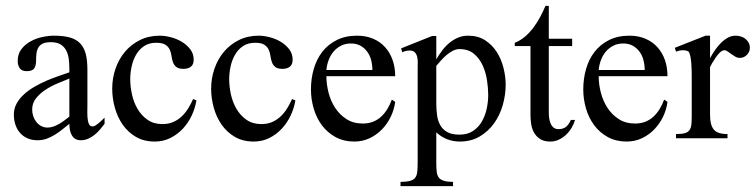

<svg xmlns="http://www.w3.org/2000/svg" viewBox="-20 -468 2560 650"><path d="M334 -48.8Q327.1 -39.6 318.6 -29.5Q310.1 -19.5 300 -11.5Q290 -3.4 278.3 1.7Q266.6 6.8 253.9 6.8Q242.2 6.8 234.6 2Q227.1 -2.9 222.7 -11Q218.3 -19 216.6 -28.8Q214.8 -38.6 214.8 -48.8Q202.6 -39.1 190.4 -29.3Q178.2 -19.5 165 -11.5Q151.9 -3.4 137.7 1.7Q123.5 6.8 106.9 6.8Q87.9 6.8 73 0.2Q58.1 -6.3 47.9 -18.1Q37.6 -29.8 32.2 -45.7Q26.9 -61.5 26.9 -80.1Q26.9 -100.6 36.4 -117.7Q45.9 -134.8 61.5 -148.9Q77.1 -163.1 97.2 -174.6Q117.2 -186 138.2 -195.1Q159.2 -204.1 179.2 -210.9Q199.2 -217.8 214.8 -223.1V-236.8Q214.8 -253.9 212.6 -269.8Q210.4 -285.6 203.6 -298.1Q196.8 -310.5 184.6 -317.9Q172.4 -325.2 151.9 -325.2Q135.3 -325.2 125.2 -320.6Q115.2 -315.9 110.1 -307.4Q105 -298.8 103.5 -287.4Q102.1 -275.9 102.1 -262.2Q102.1 -245.6 95.7 -236.3Q89.4 -227.1 70.8 -227.1Q53.7 -227.1 46.9 -236.8Q40 -246.6 40 -262.2Q40 -285.2 52.2 -301.3Q64.5 -317.4 82.8 -327.6Q101.1 -337.9 122.6 -342.5Q144 -347.2 163.1 -347.2Q194.8 -347.2 216.6 -341.1Q238.3 -335 251.5 -321Q264.6 -307.1 270.3 -285.4Q275.9 -263.7 275.9 -231.9V-117.2Q275.9 -103 275.6 -87.4Q275.4 -71.8 277.8 -58.1Q279.3 -51.3 282.5 -45.7Q285.6 -40 293.9 -40Q298.3 -40 304 -43.7Q309.6 -47.4 315.4 -52.2Q321.3 -57.1 326.4 -62.3Q331.5 -67.4 334 -69.8ZM214.8 -202.1Q198.2 -195.3 176.3 -186.3Q154.3 -177.2 135 -164.8Q115.7 -152.3 102.3 -135.7Q88.9 -119.1 88.9 -97.2Q88.9 -86.4 92.3 -75.4Q95.7 -64.5 102.5 -55.7Q109.4 -46.9 119.1 -41.5Q128.9 -36.1 141.1 -36.1Q150.9 -36.1 160.9 -39.6Q170.9 -43 180.4 -48.6Q189.9 -54.2 198.7 -60.8Q207.5 -67.4 214.8 -73.2Z M645 -127.9Q640.6 -101.6 628.9 -76.7Q617.2 -51.8 598.9 -32.2Q580.6 -12.7 556.6 -0.7Q532.7 11.2 503.9 11.2Q467.3 11.2 440.2 -4.6Q413.1 -20.5 395.3 -46.1Q377.4 -71.8 368.7 -103.8Q359.9 -135.7 359.9 -168Q359.9 -203.1 371.1 -235.6Q382.3 -268.1 403.3 -293Q424.3 -317.9 454.1 -332.5Q483.9 -347.2 521 -347.2Q538.1 -347.2 558.1 -342Q578.1 -336.9 595.2 -326.7Q612.3 -316.4 624 -301.3Q635.7 -286.1 635.7 -266.1Q635.7 -249.5 626.2 -242.2Q616.7 -234.9 601.1 -234.9Q584.5 -234.9 576.7 -241.5Q568.8 -248 565.4 -257.8Q562 -267.6 560.5 -279.1Q559.1 -290.5 554.4 -300.3Q549.8 -310.1 539.6 -316.7Q529.3 -323.2 508.8 -323.2Q484.4 -323.2 467.5 -311.8Q450.7 -300.3 440.4 -282.2Q430.2 -264.2 425.5 -242.4Q420.9 -220.7 420.9 -200.2Q420.9 -175.3 426.8 -148.4Q432.6 -121.6 445.8 -99.1Q459 -76.7 479.7 -62.3Q500.5 -47.9 529.8 -47.9Q550.3 -47.9 566.4 -54.9Q582.5 -62 595 -73.7Q607.4 -85.4 616.9 -100.8Q626.5 -116.2 633.8 -132.8Z M980 -127.9Q975.6 -101.6 963.9 -76.7Q952.1 -51.8 933.8 -32.2Q915.5 -12.7 891.6 -0.7Q867.7 11.2 838.9 11.2Q802.2 11.2 775.1 -4.6Q748 -20.5 730.2 -46.1Q712.4 -71.8 703.6 -103.8Q694.8 -135.7 694.8 -168Q694.8 -203.1 706.1 -235.6Q717.3 -268.1 738.3 -293Q759.3 -317.9 789.1 -332.5Q818.8 -347.2 856 -347.2Q873 -347.2 893.1 -342Q913.1 -336.9 930.2 -326.7Q947.3 -316.4 959 -301.3Q970.7 -286.1 970.7 -266.1Q970.7 -249.5 961.2 -242.2Q951.7 -234.9 936 -234.9Q919.4 -234.9 911.6 -241.5Q903.8 -248 900.4 -257.8Q897 -267.6 895.5 -279.1Q894 -290.5 889.4 -300.3Q884.8 -310.1 874.5 -316.7Q864.3 -323.2 843.8 -323.2Q819.3 -323.2 802.5 -311.8Q785.6 -300.3 775.4 -282.2Q765.1 -264.2 760.5 -242.4Q755.9 -220.7 755.9 -200.2Q755.9 -175.3 761.7 -148.4Q767.6 -121.6 780.8 -99.1Q793.9 -76.7 814.7 -62.3Q835.4 -47.9 864.7 -47.9Q885.3 -47.9 901.4 -54.9Q917.5 -62 929.9 -73.7Q942.4 -85.4 951.9 -100.8Q961.4 -116.2 968.8 -132.8Z M1317.9 -123Q1314.5 -96.7 1302.7 -72.5Q1291 -48.3 1272.9 -29.8Q1254.9 -11.2 1231.2 0Q1207.5 11.2 1179.7 11.2Q1143.6 11.2 1116 -3.9Q1088.4 -19 1069.8 -43.9Q1051.3 -68.8 1042 -100.6Q1032.7 -132.3 1032.7 -165Q1032.7 -201.7 1042.2 -234.6Q1051.8 -267.6 1071 -292.5Q1090.3 -317.4 1119.9 -332.3Q1149.4 -347.2 1189 -347.2Q1219.2 -347.2 1243.2 -336.9Q1267.1 -326.7 1283.7 -308.3Q1300.3 -290 1309.1 -264.9Q1317.9 -239.7 1317.9 -210H1085Q1085 -182.6 1092.3 -154.3Q1099.6 -126 1114.7 -102.8Q1129.9 -79.6 1153.1 -64.7Q1176.3 -49.8 1208 -49.8Q1227.5 -49.8 1242.9 -55.9Q1258.3 -62 1270.3 -73Q1282.2 -84 1291.3 -98.9Q1300.3 -113.8 1306.6 -130.9ZM1240.7 -231Q1240.7 -248 1236.6 -264.2Q1232.4 -280.3 1223.4 -292.7Q1214.4 -305.2 1200.7 -313Q1187 -320.8 1168 -320.8Q1148.9 -320.8 1134.3 -313.2Q1119.6 -305.7 1109.1 -293.2Q1098.6 -280.8 1092.5 -264.4Q1086.4 -248 1085 -231Z M1691.9 -181.2Q1691.9 -147 1682.1 -112.5Q1672.4 -78.1 1652.8 -50.8Q1633.3 -23.4 1604.2 -6.1Q1575.2 11.2 1536.6 11.2Q1514.2 11.2 1493.9 3.4Q1473.6 -4.4 1457 -20V83Q1457 101.6 1458.5 113.8Q1460 126 1465.6 133.3Q1471.2 140.6 1482.7 144Q1494.1 147.5 1513.7 147.9V162.1H1335.9V147.9Q1356.4 147.5 1368.2 144.3Q1379.9 141.1 1385.5 133.8Q1391.1 126.5 1392.6 113.8Q1394 101.1 1394 81.1V-237.8Q1394 -246.1 1394.3 -256.3Q1394.5 -266.6 1392.3 -275.6Q1390.1 -284.7 1384.5 -290.8Q1378.9 -296.9 1366.7 -296.9Q1353.5 -296.9 1341.8 -291L1337.9 -304.2L1442.9 -346.2H1457V-267.1Q1465.8 -282.2 1476.6 -296.6Q1487.3 -311 1500.7 -322.3Q1514.2 -333.5 1530 -340.3Q1545.9 -347.2 1564.9 -347.2Q1598.1 -347.2 1622.1 -331.8Q1646 -316.4 1661.4 -292.5Q1676.8 -268.6 1684.3 -239Q1691.9 -209.5 1691.9 -181.2ZM1632.8 -146Q1632.8 -169.4 1628.7 -196.5Q1624.5 -223.6 1613.8 -247.1Q1603 -270.5 1584.2 -286.1Q1565.4 -301.8 1535.6 -301.8Q1523.9 -301.8 1512.7 -295.9Q1501.5 -290 1491.5 -281.5Q1481.4 -272.9 1472.9 -263.2Q1464.4 -253.4 1457 -245.1V-119.1Q1457 -98.1 1459.5 -78.9Q1461.9 -59.6 1470.2 -44.7Q1478.5 -29.8 1493.9 -21Q1509.3 -12.2 1535.6 -12.2Q1563 -12.2 1581.5 -24.7Q1600.1 -37.1 1611.3 -56.6Q1622.6 -76.2 1627.7 -99.9Q1632.8 -123.5 1632.8 -146Z M1926.8 -62Q1922.9 -48.3 1915 -35.2Q1907.2 -22 1896.2 -11.7Q1885.3 -1.5 1871.8 4.9Q1858.4 11.2 1842.8 11.2Q1823.2 11.2 1810.3 3.7Q1797.4 -3.9 1789.6 -16.4Q1781.7 -28.8 1778.8 -44.9Q1775.9 -61 1775.9 -78.1V-312H1722.7V-323.2Q1741.7 -330.6 1757.6 -344.2Q1773.4 -357.9 1786.4 -375.2Q1799.3 -392.6 1809.3 -411.6Q1819.3 -430.7 1826.7 -448.2H1837.9V-336.9H1917V-312H1837.9V-86.9Q1837.9 -78.6 1839.1 -68.8Q1840.3 -59.1 1843.8 -50.5Q1847.2 -42 1853.8 -36.4Q1860.4 -30.8 1870.6 -30.8Q1887.2 -30.8 1897 -39.3Q1906.7 -47.9 1912.6 -62Z M2239.7 -123Q2236.3 -96.7 2224.6 -72.5Q2212.9 -48.3 2194.8 -29.8Q2176.8 -11.2 2153.1 0Q2129.4 11.2 2101.6 11.2Q2065.4 11.2 2037.8 -3.9Q2010.3 -19 1991.7 -43.9Q1973.1 -68.8 1963.9 -100.6Q1954.6 -132.3 1954.6 -165Q1954.6 -201.7 1964.1 -234.6Q1973.6 -267.6 1992.9 -292.5Q2012.2 -317.4 2041.7 -332.3Q2071.3 -347.2 2110.8 -347.2Q2141.1 -347.2 2165 -336.9Q2189 -326.7 2205.6 -308.3Q2222.2 -290 2231 -264.9Q2239.7 -239.7 2239.7 -210H2006.8Q2006.8 -182.6 2014.2 -154.3Q2021.5 -126 2036.6 -102.8Q2051.8 -79.6 2075 -64.7Q2098.1 -49.8 2129.9 -49.8Q2149.4 -49.8 2164.8 -55.9Q2180.2 -62 2192.1 -73Q2204.1 -84 2213.1 -98.9Q2222.2 -113.8 2228.5 -130.9ZM2162.6 -231Q2162.6 -248 2158.4 -264.2Q2154.3 -280.3 2145.3 -292.7Q2136.2 -305.2 2122.6 -313Q2108.9 -320.8 2089.8 -320.8Q2070.8 -320.8 2056.2 -313.2Q2041.5 -305.7 2031 -293.2Q2020.5 -280.8 2014.4 -264.4Q2008.3 -248 2006.8 -231Z M2518.6 -306.2Q2518.6 -292.5 2508.5 -282.2Q2498.5 -272 2484.9 -272Q2476.6 -272 2469.5 -276.1Q2462.4 -280.3 2455.8 -284.9Q2449.2 -289.6 2443.6 -293.7Q2438 -297.9 2432.6 -297.9Q2425.3 -297.9 2417.7 -290.8Q2410.2 -283.7 2403.6 -274.2Q2397 -264.6 2391.6 -255.4Q2386.2 -246.1 2383.8 -241.2V-78.1Q2383.8 -45.9 2396 -30Q2408.2 -14.2 2442.9 -14.2V0H2268.6V-14.2Q2287.6 -14.2 2298.1 -17.1Q2308.6 -20 2314 -27.3Q2319.3 -34.7 2320.6 -46.6Q2321.8 -58.6 2321.8 -76.2V-211.9Q2321.8 -217.8 2321.5 -229.5Q2321.3 -241.2 2320.3 -253.9Q2319.3 -266.6 2317.1 -277.8Q2314.9 -289.1 2310.5 -293.9Q2302.7 -297.9 2291.5 -297.9Q2280.8 -297.9 2268.6 -293L2264.6 -306.2L2368.7 -347.2H2383.8V-271Q2390.1 -282.7 2398.9 -295.9Q2407.7 -309.1 2418.7 -320.6Q2429.7 -332 2442.6 -339.6Q2455.6 -347.2 2470.7 -347.2Q2479.5 -347.2 2488.3 -344.5Q2497.1 -341.8 2503.7 -336.4Q2510.3 -331.1 2514.4 -323.5Q2518.6 -315.9 2518.6 -306.2Z"/></svg>

Font: Scheherazade Urdu
Style: Regular
Weight: 400
Designer: SIL International
Foundry: SIL International
Version: Version 1.005 (build 117/117)